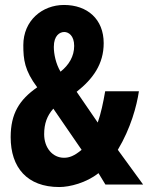

<svg xmlns="http://www.w3.org/2000/svg" viewBox="-20 -744 597 774"><path d="M238 -724C150 -724 74 -661 74 -562C74 -504 79 -460 130 -392C58 -342 23 -286 23 -191C23 -69 89 10 219 10C261 10 328 -7 377 -46L405 0H557L455 -140C507 -227 531 -316 540 -376H404C396 -330 387 -287 374 -250L289 -374C355 -426 398 -486 398 -570C398 -667 332 -724 238 -724ZM239 -615C256 -615 279 -601 279 -559C279 -517 258 -482 224 -455C205 -487 197 -526 197 -555C197 -601 221 -615 239 -615ZM195 -306 309 -140C279 -115 259 -108 238 -108C192 -108 158 -148 158 -203C158 -246 170 -278 195 -306Z"/></svg>

Font: Noto Sans Tamil ExtraCondensed
Style: Bold
Weight: 700
Width: 2
Designer: Jelle Bosma - Monotype Design Team
Foundry: Monotype Imaging Inc.
Version: Version 2.004